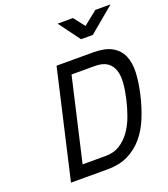

<svg xmlns="http://www.w3.org/2000/svg" viewBox="-164 -1047 1017 1162"><g transform="rotate(-20 344.0 -466.0)"><path d="M91 0 251 -695H487Q563 -695 607 -670Q651 -645 670.5 -600.5Q690 -556 687.5 -494.5Q685 -433 668 -359Q651 -284 624.5 -218.5Q598 -153 557.5 -104.5Q517 -56 460.5 -28Q404 0 327 0ZM578 -359Q590 -411 594 -457.5Q598 -504 587 -539Q576 -574 547.5 -594Q519 -614 468 -614H318L195 -80H345Q396 -80 434.5 -104Q473 -128 501 -167Q529 -206 547.5 -256Q566 -306 578 -359ZM521 -795H445L344 -932H443L498 -861L587 -932H685Z"/></g></svg>

Font: Panefresco 500wt
Style: Italic
Weight: 700
Foundry: Campivisivi & Chank Co
Version: Version 1.000